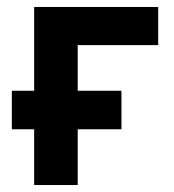

<svg xmlns="http://www.w3.org/2000/svg" viewBox="-20 -531 498 551"><path d="M78 0V-511H434V-401.5H203V0ZM14 -160V-270.5H328.5V-160Z"/></svg>

Font: Undotted
Style: Bold
Weight: 700
Designer: Delve Withrington, Dave Bailey, Thomas Jockin
Foundry: Delve Fonts LLC
Version: Version 4.000